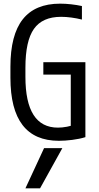

<svg xmlns="http://www.w3.org/2000/svg" viewBox="-20 -760 540 1050"><path d="M199 270H119L221 50H321ZM302 10Q37 10 37 -335V-395Q37 -569 104.5 -654.5Q172 -740 309 -740Q338 -740 369 -736.5Q400 -733 428 -727V-653Q400 -660 370.5 -664Q341 -668 314 -668Q212 -668 165.5 -602Q119 -536 119 -390V-340Q119 -201 163.5 -131.5Q208 -62 297 -62Q320 -62 346.5 -67Q373 -72 398 -82L367 -44V-352H217V-420H447V-10Q415 0 375 5Q335 10 302 10Z"/></svg>

Font: M PLUS Code Latin
Style: Regular
Weight: 400
Designer: Coji Morishita
Foundry: UNDERFOREST DESIGN
Version: Version 1.002; ttfautohint (v1.8.3)